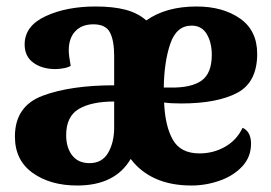

<svg xmlns="http://www.w3.org/2000/svg" viewBox="-20 -550 835 592"><path d="M754 -107Q754 -66 727 -37Q700 -8 657.5 7Q615 22 570 22Q507 22 460 1Q413 -20 383 -60Q335 22 218 22Q135 22 80.5 -17Q26 -56 26 -129Q26 -223 112 -255Q198 -287 332 -287V-378Q332 -425 319 -450Q306 -475 268 -475Q232 -475 212 -453.5Q192 -432 192 -395Q192 -379 198 -347Q190 -342 176 -339.5Q162 -337 151 -337Q110 -337 83 -356.5Q56 -376 56 -413Q56 -470 120.5 -500Q185 -530 275 -530Q329 -530 367 -520Q405 -510 431 -487Q492 -530 586 -530Q667 -530 720 -493Q773 -456 773 -384Q773 -296 711 -263.5Q649 -231 539 -231Q504 -231 486 -234Q489 -161 513 -119Q537 -77 595 -77Q638 -77 674 -97.5Q710 -118 728 -156Q754 -144 754 -107ZM485 -280H505Q570 -279 601.5 -301.5Q633 -324 633 -381Q633 -419 617.5 -445Q602 -471 571 -471Q524 -471 505 -415Q486 -359 485 -280ZM184 -133Q184 -95 202.5 -71Q221 -47 256 -47Q295 -47 313.5 -79Q332 -111 332 -157V-237Q262 -237 223 -214Q184 -191 184 -133Z"/></svg>

Font: Sansita
Style: Bold
Weight: 700
Designer: Pablo Cosgaya
Foundry: Omnibus-Type
Version: Version 1.006